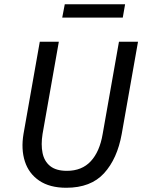

<svg xmlns="http://www.w3.org/2000/svg" viewBox="-20 -877 688 907"><path d="M168 -680H258L181 -244Q173 -194 181 -154.5Q189 -115 217 -92.5Q245 -70 296 -70Q367 -70 409 -115.5Q451 -161 465 -244L542 -680H632L555 -244Q534 -127 471.5 -58.5Q409 10 293 10Q215 10 165.5 -23.5Q116 -57 97.5 -114.5Q79 -172 91 -244ZM571 -857 560 -794H274L286 -857Z"/></svg>

Font: Inria Sans
Style: Italic
Weight: 400
Italic angle: -10°
Designer: Black Foundry Team
Foundry: Black Foundry
Version: Version 1.2; ttfautohint (v1.8.3)